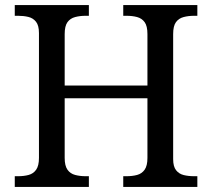

<svg xmlns="http://www.w3.org/2000/svg" viewBox="-20 -734 833 754"><path d="M38 0V-42H51Q74 -42 92.5 -47Q111 -52 122 -67.5Q133 -83 133 -114V-604Q133 -634 121.5 -648.5Q110 -663 91.5 -667.5Q73 -672 51 -672H38V-714H329V-672H316Q294 -672 275 -667Q256 -662 245 -647Q234 -632 234 -600V-398H559V-600Q559 -632 548 -647Q537 -662 518.5 -667Q500 -672 477 -672H464V-714H755V-672H742Q720 -672 701 -667Q682 -662 671 -647Q660 -632 660 -600V-109Q660 -80 671.5 -65.5Q683 -51 701.5 -46.5Q720 -42 742 -42H755V0H464V-42H477Q500 -42 518.5 -47Q537 -52 548 -67.5Q559 -83 559 -114V-348H234V-114Q234 -83 245 -67.5Q256 -52 275 -47Q294 -42 316 -42H329V0Z"/></svg>

Font: Noto Serif Ethiopic
Style: Regular
Weight: 400
Designer: Monotype Design Team
Foundry: Monotype Imaging Inc.
Version: Version 2.102